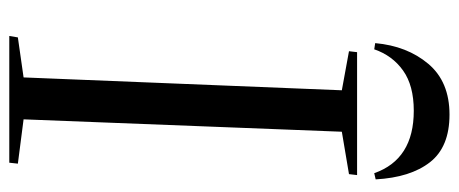

<svg xmlns="http://www.w3.org/2000/svg" viewBox="-300 -664 964 403"><g transform="rotate(90 181.5 -462.0)"><path d="M169 -698 87 -713 89 -730H347L345 -713L256 -698L230 -30L323 -18L321 0H55L58 -18L142 -30ZM343 -766Q314 -849 212 -849Q159 -849 127.5 -826.5Q96 -804 83 -766L70 -768Q76 -835 113.5 -879.5Q151 -924 220 -924Q288 -924 320 -883Q352 -842 356 -769Z"/></g></svg>

Font: Literata 72pt
Style: Italic
Weight: 400
Italic angle: -2°
Designer: Latin by Veronika Burian and Jose Scaglione. Greek by Irene Vlachou. Cyrillic by Vera Evstafieva
Foundry: TypeTogether
Version: Version 3.002